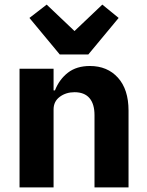

<svg xmlns="http://www.w3.org/2000/svg" viewBox="-20 -815 640 835"><path d="M65 0V-516H213V-422H219Q238 -470 275.5 -499Q313 -528 371 -528Q447 -528 493 -477Q539 -426 539 -334V0H391V-314Q391 -363 369 -388.5Q347 -414 304 -414Q267 -414 240 -394Q213 -374 213 -339V0ZM240 -578 108 -737 183 -795 304 -680 425 -795 496 -737 364 -578Z"/></svg>

Font: iA Writer Mono V
Style: Regular
Weight: 400
Designer: Mike Abbink, Paul van der Laan, Pieter van Rosmalen
Foundry: Bold Monday
Version: Version 2.000